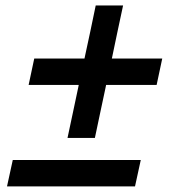

<svg xmlns="http://www.w3.org/2000/svg" viewBox="-20 -664 612 684"><path d="M220.5 -172.5Q231 -220.5 240.5 -266.5Q250 -312 258.5 -351.5L260.5 -361.5H82L102 -455.5H281L283 -465Q291.5 -505 301.5 -551Q311 -596.5 321 -644.5H418.5Q408 -596.5 398.5 -551Q389 -505 380.5 -465L378.5 -455.5H558L538 -361.5H358L356 -351.5Q347.5 -312 337.8 -266.2Q328 -220.5 318 -172.5ZM5 0 25.5 -94H481.5L461 0Z"/></svg>

Font: Heraclito Medium
Style: Italic
Weight: 500
Italic angle: -12°
Designer: Kostas Bartsokas (font) & Cristiano Sobral (main changes)
Foundry: Kostas Bartsokas (font) & Cristiano Sobral (main changes)
Version: Version 1.00;July 8, 2020;FontCreator 13.0.0.2655 64-bit